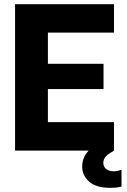

<svg xmlns="http://www.w3.org/2000/svg" viewBox="-20 -720 606 918"><path d="M561 92V172Q557 173 545.5 175.5Q534 178 505 178Q441 178 407 149Q373 120 373 76Q373 33 404 0H52V-700H525V-564H209V-415H475V-294H209V-136H525V0Q500 14 487 27Q474 40 474 60Q474 76 487 87.5Q500 99 525 99Q540 99 561 92Z"/></svg>

Font: Be Vietnam ExtraBold
Style: Regular
Weight: 800
Designer: Gabriel Lam
Foundry: TypeRant
Version: Version 4.000